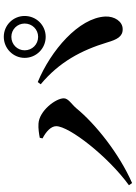

<svg xmlns="http://www.w3.org/2000/svg" viewBox="132 -928 735 1040"><g transform="rotate(-90 500.0 -408.5)"><path d="M820 -529C883 -529 933 -580 933 -643C933 -705 883 -756 820 -756C757 -756 706 -705 706 -643C706 -580 757 -529 820 -529ZM16 -78 28 -61C186 -130 348 -259 433 -363C455 -389 487 -406 487 -431C487 -475 419 -564 350 -568C325 -570 293 -565 273 -561L270 -546C307 -527 336 -500 336 -472C336 -402 172 -191 16 -78ZM862 -112C903 -112 932 -156 930 -206C923 -350 745 -502 575 -572L563 -556C683 -456 747 -337 790 -195C805 -144 821 -111 862 -112ZM820 -570C779 -570 747 -602 747 -643C747 -683 779 -715 820 -715C860 -715 892 -683 892 -643C892 -602 860 -570 820 -570Z"/></g></svg>

Font: Source Han Serif CN
Style: Bold
Weight: 700
Designer: Ryoko NISHIZUKA 西塚涼子 (kana & ideographs); Frank Grießhammer (Latin, Greek & Cyrillic); Wenlong ZHANG 张文龙 (bopomofo); San
Foundry: Adobe
Version: Version 2.003;hotconv 1.1.1;makeotfexe 2.6.0